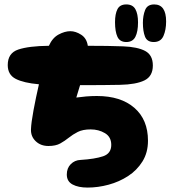

<svg xmlns="http://www.w3.org/2000/svg" viewBox="-20 -850 771 868"><path d="M376 -2Q334 -2 308 -16Q282 -30 282 -61Q282 -90 300 -108Q318 -126 344 -127Q409 -131 446 -143.5Q483 -156 483 -195Q483 -231 454.5 -248Q426 -265 390 -265Q354 -265 331.5 -253.5Q309 -242 291 -227.5Q273 -213 252.5 -201.5Q232 -190 199 -190Q164 -190 141.5 -211.5Q119 -233 120 -265Q121 -295 131.5 -351.5Q142 -408 156 -469Q87 -475 51 -493.5Q15 -512 15 -556Q15 -610 62.5 -626Q110 -642 201 -643Q217 -679 245 -694Q273 -709 298 -709Q322 -709 347 -693Q372 -677 377 -643Q470 -643 536 -640.5Q602 -638 636.5 -619.5Q671 -601 671 -554Q671 -505 633 -486.5Q595 -468 523 -466.5Q451 -465 348 -465H342Q337 -450 333 -435.5Q329 -421 325 -409Q346 -412 369.5 -414Q393 -416 418 -416Q526 -416 587.5 -362.5Q649 -309 649 -214Q649 -160 624 -120Q599 -80 559 -54Q519 -28 471 -15Q423 -2 376 -2ZM675 -660Q645 -660 635.5 -684.5Q626 -709 626 -747Q626 -779 636 -804.5Q646 -830 677 -830Q731 -830 731 -753Q731 -715 719 -687.5Q707 -660 675 -660ZM551 -660Q522 -660 511 -683.5Q500 -707 500 -750Q500 -787 511 -808.5Q522 -830 551 -830Q580 -830 592 -808.5Q604 -787 604 -749Q604 -707 592 -683.5Q580 -660 551 -660Z"/></svg>

Font: Cherry Bomb One
Style: Regular
Weight: 400
Designer: satsuyako
Foundry: satsuyako
Version: Version 4.100; ttfautohint (v1.8.3)